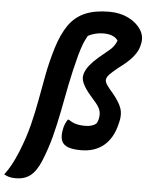

<svg xmlns="http://www.w3.org/2000/svg" viewBox="-149 -819 823 1068"><g transform="rotate(5 263.0 -285.0)"><path d="M418 -769Q478 -769 524.5 -746Q571 -723 595 -686Q619 -649 609 -606L606 -593Q593 -541 524 -485L493 -461Q461 -435 447.5 -420.5Q434 -406 432 -394Q430 -385 434.5 -374Q439 -363 458 -340L476 -319Q514 -273 525.5 -239Q537 -205 526 -162L523 -150Q504 -71 454 -29.5Q404 12 327 12Q251 12 228 -16Q206 -41 218 -98Q220 -112 226.5 -126.5Q233 -141 240 -151H246Q264 -138 285.5 -131.5Q307 -125 339 -125Q378 -125 400 -143Q409 -156 412 -175Q417 -201 408.5 -222.5Q400 -244 374 -272L356 -293Q293 -365 304 -406L305 -412Q313 -438 332.5 -462Q352 -486 380 -510L421 -544Q447 -564 459 -580Q471 -596 477 -613Q455 -646 396 -646Q351 -646 310 -625Q295 -598 286.5 -576Q278 -554 266 -512Q242 -422 226.5 -343Q211 -264 197 -191.5Q183 -119 165 -50Q147 19 118 90Q93 149 60.5 174Q28 199 -20 199Q-42 199 -57.5 195Q-73 191 -86 183Q-66 157 -49 126Q-32 95 -13 49Q20 -33 38 -105.5Q56 -178 68.5 -247.5Q81 -317 94.5 -388.5Q108 -460 132 -540Q157 -621 192.5 -671.5Q228 -722 283 -745.5Q338 -769 418 -769Z"/></g></svg>

Font: Recursive Mn Csl St
Style: Bold Italic
Weight: 700
Italic angle: -15°
Monospace: yes
Version: Version 1.079;hotconv 1.0.112;makeotfexe 2.5.65598; ttfautoh